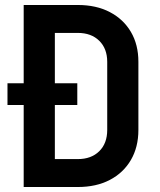

<svg xmlns="http://www.w3.org/2000/svg" viewBox="-20 -750 640 770"><path d="M75 0V-329H10V-416H75V-730H292Q366 -730 420.5 -701.5Q475 -673 505 -622Q535 -571 535 -502V-229Q535 -160 505 -108.5Q475 -57 420.5 -28.5Q366 0 292 0ZM200 -112H292Q346 -112 378 -143.5Q410 -175 410 -229V-502Q410 -555 378 -586.5Q346 -618 292 -618H200V-416H290V-329H200Z"/></svg>

Font: JetBrains Mono NL
Style: Bold
Weight: 700
Monospace: yes
Designer: Philipp Nurullin, Konstantin Bulenkov
Foundry: JetBrains
Version: Version 2.305; ttfautohint (v1.8.4.7-5d5b)